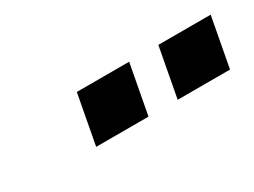

<svg xmlns="http://www.w3.org/2000/svg" viewBox="-26 -806 474 359"><g transform="rotate(-30 211.5 -626.5)"><path d="M290 -573H403L423 -680H310ZM114 -573H227L247 -680H134Z"/></g></svg>

Font: Uncut Sans Semibold Italic
Style: Regular
Weight: 600
Italic angle: -11°
Designer: Kasper Nordkvist
Foundry: UNCUT.wtf
Version: Version 1.304;Glyphs 3.2 (3246)